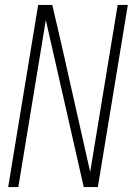

<svg xmlns="http://www.w3.org/2000/svg" viewBox="-20 -755 540 775"><path d="M13 0 134 -735H191L228 -576L344 -61L455 -735H496L375 0H318L165 -674L54 0Z"/></svg>

Font: Iosevka Curly Extralight
Style: Italic
Weight: 200
Italic angle: -9°
Monospace: yes
Designer: Belleve Invis
Foundry: Belleve Invis
Version: Version 22.1.2; ttfautohint (v1.8.4)